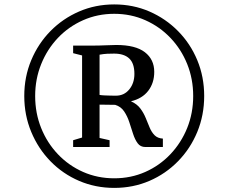

<svg xmlns="http://www.w3.org/2000/svg" viewBox="-20 -932 1059 890"><path d="M92.5 -487Q92.5 -576 124.8 -653Q157 -730 214 -788Q271 -846 346.8 -878.8Q422.5 -911.5 509.5 -911.5Q597 -911.5 672.5 -878.8Q748 -846 805.2 -788Q862.5 -730 894.5 -653Q926.5 -576 926.5 -487Q926.5 -398 894.5 -320.5Q862.5 -243 805.2 -184.5Q748 -126 672.5 -93.5Q597 -61 509.5 -61Q422.5 -61 346.8 -93.5Q271 -126 214 -184.5Q157 -243 124.8 -320.5Q92.5 -398 92.5 -487ZM143 -487Q143 -407.5 170.8 -338.5Q198.5 -269.5 248.5 -217Q298.5 -164.5 365.2 -135Q432 -105.5 509.5 -105.5Q587 -105.5 653.5 -135Q720 -164.5 770 -217.2Q820 -270 847.8 -339Q875.5 -408 875.5 -487Q875.5 -566 847.8 -635Q820 -704 770.2 -756.2Q720.5 -808.5 653.8 -838.2Q587 -868 509.5 -868Q432 -868 365 -838.2Q298 -808.5 248.2 -756Q198.5 -703.5 170.8 -634.5Q143 -565.5 143 -487ZM360.5 -294.5V-675L319 -685.5V-720.5H398Q422 -720.5 439.5 -721Q457 -721.5 475 -722.2Q493 -723 519 -723.5Q608 -723.5 651.5 -690Q695 -656.5 695 -599Q695 -547.5 667.2 -511.2Q639.5 -475 587 -462.5Q615 -450 630.5 -429.2Q646 -408.5 655.5 -385Q665 -361.5 673.8 -340.5Q682.5 -319.5 696.5 -305.2Q710.5 -291 735 -289.5V-250.5H654Q631 -250.5 618.2 -267.8Q605.5 -285 597 -311.2Q588.5 -337.5 579.5 -365.2Q570.5 -393 555.5 -415.5Q540.5 -438 514 -446L441.5 -447V-292.5L488 -282V-250.5H319V-282ZM441.5 -492Q449 -490.5 463.2 -489.8Q477.5 -489 492.8 -488.8Q508 -488.5 517.5 -488.5Q555.5 -488.5 579.2 -517.5Q603 -546.5 603 -589.5Q603 -638.5 579 -661Q555 -683.5 509 -683.5Q492.5 -683.5 476.5 -682.8Q460.5 -682 441.5 -678.5Z"/></svg>

Font: Merriweather 72pt Medium
Style: Regular
Weight: 500
Version: Version 2.100